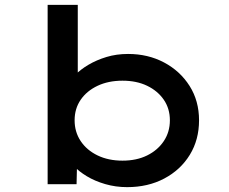

<svg xmlns="http://www.w3.org/2000/svg" viewBox="-20 -760 944 790"><path d="M503 10Q456 10 413 -2.5Q370 -15 337 -35Q304 -55 282 -78.5Q260 -102 254 -122L298 -128L295 -2H176V-740H300V-405L263 -408Q269 -430 290 -452Q311 -474 344 -493.5Q377 -513 418 -525.5Q459 -538 507 -538Q589 -538 655 -503Q721 -468 760 -406.5Q799 -345 799 -265Q799 -185 761 -123Q723 -61 656 -25.5Q589 10 503 10ZM484 -99Q542 -99 585.5 -120.5Q629 -142 654 -179.5Q679 -217 679 -265Q679 -313 654 -349.5Q629 -386 585.5 -407Q542 -428 484 -428Q426 -428 381.5 -407Q337 -386 312 -349.5Q287 -313 287 -265Q287 -217 312 -179.5Q337 -142 381.5 -120.5Q426 -99 484 -99Z"/></svg>

Font: Lexend Peta Medium
Style: Regular
Weight: 500
Designer: Bonnie Shaver-Troup, Thomas Jockin
Foundry: Lexend
Version: Version 1.007